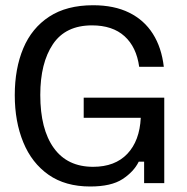

<svg xmlns="http://www.w3.org/2000/svg" viewBox="-20 -682 698 715"><path d="M315.8 12.5Q223.3 12.5 160.8 -31.2Q98.3 -75 66.7 -152.1Q35 -229.2 35 -327.5Q35 -426.7 66.7 -502.1Q98.3 -577.5 163.3 -620Q228.3 -662.5 326.7 -662.5Q405 -662.5 460.8 -635Q516.7 -607.5 549.2 -556.2Q581.7 -505 590 -433.3H498.3Q488.3 -506.7 443.8 -547.1Q399.2 -587.5 322.5 -587.5Q224.2 -587.5 177.1 -517.5Q130 -447.5 130 -328.3Q130 -200.8 180.4 -130.8Q230.8 -60.8 326.7 -60.8Q408.3 -60.8 454.2 -109.2Q500 -157.5 504.2 -243.3H291.7V-318.3H591.7V0H516.7V-80H496.7Q478.3 -42.5 436.2 -15Q394.2 12.5 315.8 12.5Z"/></svg>

Font: Familjen Grotesk Variable
Style: Regular
Weight: 400
Designer: Anders Wikstroem, Jonas Baeckman, Matilda Gysing, Kristian Moeller
Foundry: Familjen STHLM AB
Version: Version 2.000